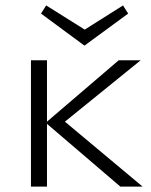

<svg xmlns="http://www.w3.org/2000/svg" viewBox="-20 -687 557 707"><path d="M291 -519 131 -637 150 -667 292 -578 433 -667 452 -637ZM423 0 153 -231V0H94V-465H153V-239L417 -465H498L219 -239L505 0Z"/></svg>

Font: Ysabeau SC Semilight
Style: Regular
Weight: 300
Designer: Christian Thalmann (Catharsis Fonts)
Version: Version 0.003